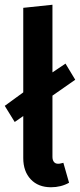

<svg xmlns="http://www.w3.org/2000/svg" viewBox="-21 -774 337 809"><path d="M246 -88 270 -4Q236 15 194 15Q140 15 108.5 -18.5Q77 -52 77 -108V-285L41 -260L-1 -328L76 -384L77 -385V-741L200 -754V-469L255 -506L296 -438L200 -371V-113Q200 -100 206 -92Q212 -84 224 -84Q231 -84 237.5 -86Q244 -88 246 -88Z"/></svg>

Font: Fira Sans Compressed Medium
Style: Regular
Weight: 500
Width: 1
Designer: bBox Type GmbH & Carrois Corporate GbR & Edenspiekermann AG
Foundry: bBox Type GmbH & Carrois Corporate GbR & Edenspiekermann AG
Version: Version 4.301